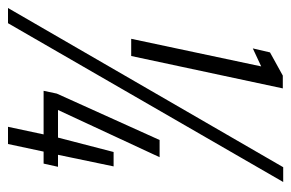

<svg xmlns="http://www.w3.org/2000/svg" viewBox="-154 -584 728 480"><g transform="rotate(90 210.0 -344.0)"><path d="M67 -308 136 -633 91 -612 101 -655 159 -687H191L110 -308ZM-10 0 388 -688H425L28 0ZM287 0 306 -89H197L204 -122L320 -379H363L245 -125H314L350 -264H386L357 -125H387L379 -89H349L330 0Z"/></g></svg>

Font: Saira UltraCondensed
Style: Italic
Weight: 400
Width: 1
Italic angle: -12°
Designer: Hector Gatti with collaboration of the Omnibus-Type team
Foundry: Omnibus-Type
Version: Version 1.101